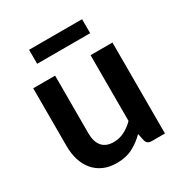

<svg xmlns="http://www.w3.org/2000/svg" viewBox="-163 -808 890 938"><g transform="rotate(-30 282.0 -339.0)"><path d="M503 -513V0H427.5Q403 0 396.5 -22.5L388 -63.5Q356.5 -31.5 318.5 -11.8Q280.5 8 229 8Q187 8 154.8 -6.2Q122.5 -20.5 100.5 -46.5Q78.5 -72.5 67.2 -108.2Q56 -144 56 -187V-513H179.5V-187Q179.5 -140 201.2 -114.2Q223 -88.5 266.5 -88.5Q298.5 -88.5 326.5 -102.8Q354.5 -117 379.5 -142V-513ZM132.5 -686H431.5V-607H132.5Z"/></g></svg>

Font: LatoLatin
Style: Bold
Weight: 700
Designer: Lukasz Dziedzic with Adam Twardoch and Botio Nikoltchev
Foundry: tyPoland Lukasz Dziedzic
Version: Version 2.015; 2015-08-06; http://www.latofonts.com/